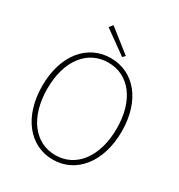

<svg xmlns="http://www.w3.org/2000/svg" viewBox="-198 -978 1045 1122"><g transform="rotate(30 324.0 -417.0)"><path d="M324 12C480 12 592 -124 592 -332C592 -540 480 -672 324 -672C168 -672 56 -540 56 -332C56 -124 168 12 324 12ZM324 -18C184 -18 90 -142 90 -332C90 -522 184 -642 324 -642C464 -642 558 -522 558 -332C558 -142 464 -18 324 -18ZM376 -710 392 -726 240 -846 220 -822Z"/></g></svg>

Font: Source Sans Pro ExtraLight
Style: Regular
Weight: 200
Designer: Paul D. Hunt
Foundry: Adobe Systems Incorporated
Version: Version 3.006;hotconv 1.0.111;makeotfexe 2.5.65597